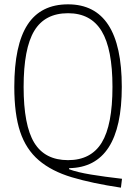

<svg xmlns="http://www.w3.org/2000/svg" viewBox="-20 -770 630 886"><path d="M538 96Q405 76 311.5 48Q218 20 159 -30.5Q100 -81 73 -162Q46 -243 46 -369Q46 -562 107 -656Q168 -750 294 -750Q542 -750 542 -369Q542 2 299 6V11Q336 25 400 35.5Q464 46 543 55ZM294 -31Q400 -31 449.5 -112Q499 -193 499 -369Q499 -544 449 -626.5Q399 -709 294 -709Q187 -709 138 -627.5Q89 -546 89 -369Q89 -192 138 -111.5Q187 -31 294 -31Z"/></svg>

Font: Encode Sans Compressed
Style: ExtraLight
Weight: 200
Designer: Pablo Impallari, Andres Torresi
Foundry: Pablo Impallari, Andres Torresi
Version: Version 1.000; ttfautohint (v1.00) -l 8 -r 50 -G 200 -x 14 -